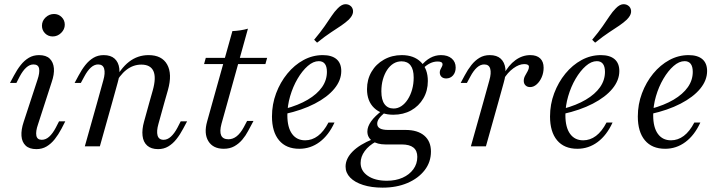

<svg xmlns="http://www.w3.org/2000/svg" viewBox="-20 -683 3368 896"><path d="M157.3 -102.4Q146 -70.2 149.6 -50.4Q153.2 -30.6 175 -30.6Q193.5 -30.6 209.7 -45.2Q225.8 -59.7 240.3 -87.1L255.6 -116.9H284.7L266.9 -82.3Q252.4 -54.8 235.5 -33.5Q218.5 -12.1 197.6 0.4Q176.6 12.9 150 12.9Q116.9 12.9 99.6 -3.6Q82.3 -20.2 80.2 -48.8Q78.2 -77.4 90.3 -113.7L154.8 -310.5Q166.1 -343.5 162.5 -362.9Q158.9 -382.3 136.3 -382.3Q118.5 -382.3 102.4 -367.7Q86.3 -353.2 71.8 -325.8L56.5 -296H26.6L45.2 -330.6Q59.7 -358.1 76.6 -379.4Q93.5 -400.8 114.5 -413.3Q135.5 -425.8 162.1 -425.8Q195.2 -425.8 212.1 -409.3Q229 -392.7 231.5 -364.5Q233.9 -336.3 221 -299.2ZM225.8 -512.9Q204.8 -512.9 190.3 -527.4Q175.8 -541.9 175.8 -562.9Q175.8 -585.5 192.7 -601.6Q209.7 -617.7 232.3 -617.7Q253.2 -617.7 267.7 -603.2Q282.3 -588.7 282.3 -567.7Q282.3 -546 265.3 -529.4Q248.4 -512.9 225.8 -512.9Z M677.4 -206.5 692.7 -260.5Q709.7 -321 696 -351.2Q682.3 -381.5 639.5 -381.5Q601.6 -381.5 569.8 -356.9Q537.9 -332.3 510.5 -279.8V-300Q541.9 -363.7 582.3 -394.8Q622.6 -425.8 673.4 -425.8Q735.5 -425.8 760.1 -381.9Q784.7 -337.9 763.7 -262.9L747.6 -206.5ZM433.9 -206.5 462.1 -308.1Q471.8 -341.9 466.1 -362.1Q460.5 -382.3 437.9 -382.3Q420.2 -382.3 404 -367.7Q387.9 -353.2 373.4 -325.8L357.3 -296H328.2L346.8 -330.6Q361.3 -358.1 378.2 -379.4Q395.2 -400.8 416.1 -413.3Q437.1 -425.8 463.7 -425.8Q496.8 -425.8 514.9 -409.3Q533.1 -392.7 536.7 -363.7Q540.3 -334.7 529 -296.8L504 -206.5ZM375.8 0 433.9 -206.5H504L446 0ZM719.4 -104.8Q709.7 -71 715.3 -50.8Q721 -30.6 743.5 -30.6Q761.3 -30.6 777.4 -45.2Q793.5 -59.7 808.1 -87.1L823.4 -116.9H853.2L834.7 -82.3Q820.2 -54.8 803.2 -33.5Q786.3 -12.1 765.3 0.4Q744.4 12.9 717.7 12.9Q685.5 12.9 666.9 -3.6Q648.4 -20.2 645.2 -49.6Q641.9 -79 652.4 -116.1L677.4 -206.5H747.6Z M971.8 -206.5 1064.5 -537.9Q1083.1 -538.7 1101.6 -541.5Q1120.2 -544.4 1137.1 -549.2L1041.9 -206.5ZM932.3 -383.9 940.3 -412.9H1226.6L1218.5 -383.9ZM1024.2 11.3Q974.2 11.3 952.4 -24.2Q930.6 -59.7 946.8 -116.9L971.8 -206.5H1041.9L1013.7 -105.6Q1004 -69.4 1012.1 -51.2Q1020.2 -33.1 1046 -33.1Q1066.9 -33.1 1084.7 -47.2Q1102.4 -61.3 1117.7 -89.5L1133.1 -118.5H1162.9L1137.9 -71.8Q1126.6 -50 1110.5 -31Q1094.4 -12.1 1073.4 -0.4Q1052.4 11.3 1024.2 11.3Z M1376.6 11.3Q1315.3 11.3 1282.3 -28.2Q1249.2 -67.7 1249.2 -139.5Q1249.2 -196 1268.5 -247.6Q1287.9 -299.2 1321 -339.5Q1354 -379.8 1396.4 -402.8Q1438.7 -425.8 1486.3 -425.8Q1528.2 -425.8 1550.4 -406.9Q1572.6 -387.9 1572.6 -351.6Q1572.6 -308.1 1540.3 -269Q1508.1 -229.8 1448.8 -199.2Q1389.5 -168.5 1308.9 -150.8L1309.7 -175Q1372.6 -191.9 1416.1 -217.7Q1459.7 -243.5 1482.7 -276.2Q1505.6 -308.9 1505.6 -347.6Q1505.6 -372.6 1496 -385.1Q1486.3 -397.6 1467.7 -397.6Q1441.9 -397.6 1416.1 -375Q1390.3 -352.4 1368.5 -315.3Q1346.8 -278.2 1333.9 -233.9Q1321 -189.5 1321 -145.2Q1321 -88.7 1342.7 -58.5Q1364.5 -28.2 1404 -28.2Q1436.3 -28.2 1463.7 -48.8Q1491.1 -69.4 1512.9 -111.3H1541.1Q1513.7 -51.6 1471.4 -20.2Q1429 11.3 1376.6 11.3ZM1459.7 -483.9 1446 -497.6Q1475.8 -533.1 1494.8 -560.5Q1513.7 -587.9 1527.4 -608.5Q1541.1 -629 1555.6 -643.5Q1573.4 -662.1 1589.9 -663.3Q1606.5 -664.5 1618.5 -653.2Q1629 -641.9 1627.4 -625.8Q1625.8 -609.7 1607.3 -591.1Q1592.7 -577.4 1572.6 -563.7Q1552.4 -550 1524.6 -531.9Q1496.8 -513.7 1459.7 -483.9Z M1765.3 192.7Q1713.7 192.7 1674.6 180.2Q1635.5 167.7 1614.1 145.6Q1592.7 123.4 1592.7 94.4Q1592.7 57.3 1625.4 24.2Q1658.1 -8.9 1720.2 -33.9L1735.5 -22.6Q1700.8 -4 1681.9 22.2Q1662.9 48.4 1662.9 77.4Q1662.9 114.5 1696.4 137.5Q1729.8 160.5 1785.5 160.5Q1826.6 160.5 1858.5 146.4Q1890.3 132.3 1908.9 106.9Q1927.4 81.5 1927.4 49.2Q1927.4 20.2 1909.3 5.6Q1891.1 -8.9 1854.8 -8.9H1779Q1741.1 -8.9 1717.7 -25Q1694.4 -41.1 1694.4 -69.4Q1694.4 -91.9 1711.7 -116.5Q1729 -141.1 1765.3 -168.5L1778.2 -159.7Q1757.3 -141.9 1748.8 -129.8Q1740.3 -117.7 1740.3 -105.6Q1740.3 -91.1 1752.8 -83.9Q1765.3 -76.6 1791.9 -76.6H1872.6Q1929 -76.6 1960.1 -50Q1991.1 -23.4 1991.1 24.2Q1991.1 73.4 1961.7 111.3Q1932.3 149.2 1881.5 171Q1830.6 192.7 1765.3 192.7ZM1815.3 -147.6Q1758.9 -147.6 1725.8 -179.4Q1692.7 -211.3 1692.7 -266.9Q1692.7 -312.1 1713.7 -348Q1734.7 -383.9 1771.8 -404.8Q1808.9 -425.8 1854.8 -425.8Q1911.3 -425.8 1944 -393.5Q1976.6 -361.3 1976.6 -304.8Q1976.6 -259.7 1955.6 -223.8Q1934.7 -187.9 1898.4 -167.7Q1862.1 -147.6 1815.3 -147.6ZM1816.9 -176.6Q1836.3 -176.6 1853.2 -187.9Q1870.2 -199.2 1883.1 -219.4Q1896 -239.5 1903.2 -265.3Q1910.5 -291.1 1910.5 -321Q1910.5 -358.9 1896 -377.8Q1881.5 -396.8 1854 -396.8Q1833.1 -396.8 1816.1 -386.3Q1799.2 -375.8 1786.7 -356.9Q1774.2 -337.9 1766.9 -312.5Q1759.7 -287.1 1759.7 -256.5Q1759.7 -216.9 1774.6 -196.8Q1789.5 -176.6 1816.9 -176.6ZM2062.1 -316.9Q2048.4 -316.9 2040.3 -324.6Q2032.3 -332.3 2032.3 -345.2Q2032.3 -352.4 2035.5 -358.9Q2038.7 -365.3 2041.9 -371.4Q2045.2 -377.4 2045.2 -382.3Q2045.2 -389.5 2039.5 -392.7Q2033.9 -396 2022.6 -396Q2004 -396 1986.7 -387.5Q1969.4 -379 1952.4 -362.1L1944.4 -375Q1964.5 -400 1987.9 -412.9Q2011.3 -425.8 2037.9 -425.8Q2069.4 -425.8 2087.9 -410.1Q2106.5 -394.4 2106.5 -367.7Q2106.5 -345.2 2094 -331Q2081.5 -316.9 2062.1 -316.9Z M2235.5 -206.5 2263.7 -308.1Q2273.4 -341.9 2267.7 -362.1Q2262.1 -382.3 2239.5 -382.3Q2221.8 -382.3 2205.6 -367.7Q2189.5 -353.2 2175 -325.8L2158.9 -296H2129.8L2148.4 -330.6Q2162.9 -358.1 2179.8 -379.4Q2196.8 -400.8 2217.7 -413.3Q2238.7 -425.8 2265.3 -425.8Q2298.4 -425.8 2316.5 -409.3Q2334.7 -392.7 2338.3 -363.7Q2341.9 -334.7 2330.6 -296.8L2305.6 -206.5ZM2177.4 0 2235.5 -206.5H2305.6L2247.6 0ZM2454 -276.6Q2440.3 -276.6 2432.3 -284.7Q2424.2 -292.7 2424.2 -305.6Q2424.2 -318.5 2430.6 -329.8Q2437.1 -341.1 2442.7 -351.6Q2448.4 -362.1 2448.4 -371Q2448.4 -383.9 2426.6 -383.9Q2402.4 -383.9 2375.4 -364.1Q2348.4 -344.4 2329 -311.3L2329.8 -334.7Q2353.2 -379 2385.5 -402.4Q2417.7 -425.8 2454.8 -425.8Q2484.7 -425.8 2500.8 -410.5Q2516.9 -395.2 2516.9 -366.9Q2516.9 -343.5 2508.1 -323Q2499.2 -302.4 2484.7 -289.5Q2470.2 -276.6 2454 -276.6Z M2674.2 11.3Q2612.9 11.3 2579.8 -28.2Q2546.8 -67.7 2546.8 -139.5Q2546.8 -196 2566.1 -247.6Q2585.5 -299.2 2618.5 -339.5Q2651.6 -379.8 2694 -402.8Q2736.3 -425.8 2783.9 -425.8Q2825.8 -425.8 2848 -406.9Q2870.2 -387.9 2870.2 -351.6Q2870.2 -308.1 2837.9 -269Q2805.6 -229.8 2746.4 -199.2Q2687.1 -168.5 2606.5 -150.8L2607.3 -175Q2670.2 -191.9 2713.7 -217.7Q2757.3 -243.5 2780.2 -276.2Q2803.2 -308.9 2803.2 -347.6Q2803.2 -372.6 2793.5 -385.1Q2783.9 -397.6 2765.3 -397.6Q2739.5 -397.6 2713.7 -375Q2687.9 -352.4 2666.1 -315.3Q2644.4 -278.2 2631.5 -233.9Q2618.5 -189.5 2618.5 -145.2Q2618.5 -88.7 2640.3 -58.5Q2662.1 -28.2 2701.6 -28.2Q2733.9 -28.2 2761.3 -48.8Q2788.7 -69.4 2810.5 -111.3H2838.7Q2811.3 -51.6 2769 -20.2Q2726.6 11.3 2674.2 11.3ZM2757.3 -483.9 2743.5 -497.6Q2773.4 -533.1 2792.3 -560.5Q2811.3 -587.9 2825 -608.5Q2838.7 -629 2853.2 -643.5Q2871 -662.1 2887.5 -663.3Q2904 -664.5 2916.1 -653.2Q2926.6 -641.9 2925 -625.8Q2923.4 -609.7 2904.8 -591.1Q2890.3 -577.4 2870.2 -563.7Q2850 -550 2822.2 -531.9Q2794.4 -513.7 2757.3 -483.9Z M3083.9 11.3Q3022.6 11.3 2989.5 -28.2Q2956.5 -67.7 2956.5 -139.5Q2956.5 -196 2975.8 -247.6Q2995.2 -299.2 3028.2 -339.5Q3061.3 -379.8 3103.6 -402.8Q3146 -425.8 3193.5 -425.8Q3235.5 -425.8 3257.7 -406.9Q3279.8 -387.9 3279.8 -351.6Q3279.8 -308.1 3247.6 -269Q3215.3 -229.8 3156 -199.2Q3096.8 -168.5 3016.1 -150.8L3016.9 -175Q3079.8 -191.9 3123.4 -217.7Q3166.9 -243.5 3189.9 -276.2Q3212.9 -308.9 3212.9 -347.6Q3212.9 -372.6 3203.2 -385.1Q3193.5 -397.6 3175 -397.6Q3149.2 -397.6 3123.4 -375Q3097.6 -352.4 3075.8 -315.3Q3054 -278.2 3041.1 -233.9Q3028.2 -189.5 3028.2 -145.2Q3028.2 -88.7 3050 -58.5Q3071.8 -28.2 3111.3 -28.2Q3143.5 -28.2 3171 -48.8Q3198.4 -69.4 3220.2 -111.3H3248.4Q3221 -51.6 3178.6 -20.2Q3136.3 11.3 3083.9 11.3Z"/></svg>

Font: Playfair 5pt SemiExpanded Light Light
Style: Italic
Weight: 300
Italic angle: -15.6°
Version: Version 2.203